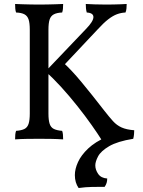

<svg xmlns="http://www.w3.org/2000/svg" viewBox="-20 -699 718 967"><path d="M492 6Q474 -23 442 -68.5Q410 -114 369.5 -165Q329 -216 287 -262Q245 -308 209 -339L413 -553Q450 -591 450.5 -612.5Q451 -634 417 -636Q414 -646 413 -657Q412 -668 412 -679Q429 -678 457 -677Q485 -676 515 -676Q535 -676 553.5 -676.5Q572 -677 588.5 -677.5Q605 -678 618 -679Q618 -669 617 -657Q616 -645 612 -636Q590 -635 569.5 -627.5Q549 -620 525.5 -602Q502 -584 470 -549L295 -363V-387Q337 -350 390.5 -285.5Q444 -221 505 -142Q530 -110 549 -89Q568 -68 592.5 -57Q617 -46 656 -43Q656 -35 655 -23Q654 -11 651 0Q632 0 612 0Q592 0 571 1Q550 2 530 3Q510 4 492 6ZM56 3Q56 -11 57 -21.5Q58 -32 61 -40Q88 -42 103 -49.5Q118 -57 124 -75.5Q130 -94 130 -127V-549Q130 -583 124 -601Q118 -619 103 -627Q88 -635 61 -636Q58 -644 57 -655Q56 -666 56 -679Q75 -678 94.5 -677.5Q114 -677 135 -676.5Q156 -676 177 -676Q199 -676 219 -676.5Q239 -677 258.5 -677.5Q278 -678 298 -679Q298 -666 297 -655Q296 -644 293 -636Q267 -635 251.5 -627Q236 -619 230 -601Q224 -583 224 -549V-127Q224 -94 230 -75.5Q236 -57 251.5 -49.5Q267 -42 293 -40Q296 -32 297 -21.5Q298 -11 298 3Q268 1 237 0.5Q206 0 177 0Q148 0 115 0.5Q82 1 56 3ZM376 248Q357 221 357 183Q357 152 373 117Q389 82 424.5 48.5Q460 15 518 -10L651 0Q571 13 529.5 37.5Q488 62 474 88.5Q460 115 460 134Q460 156 474.5 177Q489 198 520 200Q520 212 517 222Q514 232 507 242Q476 242 443.5 242.5Q411 243 376 248Z"/></svg>

Font: Vollkorn
Style: Regular
Weight: 400
Designer: Friedrich Althausen
Foundry: Friedrich Althausen
Version: Version 5.001